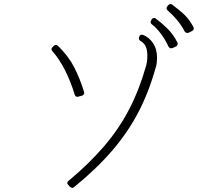

<svg xmlns="http://www.w3.org/2000/svg" viewBox="-20 -893 1040 950"><path d="M907 -730Q911 -730 913 -731L931 -740Q937 -744 938 -748Q940 -755 937 -759Q918 -795 894.5 -818Q871 -841 832 -870Q829 -873 824 -873Q818 -873 813 -868L808 -862Q804 -858 804 -852Q804 -847 809 -842Q865 -793 894 -737Q899 -730 907 -730ZM827 -654Q828 -654 830 -654.5Q832 -655 833 -655L851 -663Q856 -665 858 -671Q861 -676 858 -682Q838 -723 807 -753Q776 -783 751 -801Q748 -804 743 -804Q742 -804 741.5 -804Q741 -804 740 -804Q734 -802 731 -798L728 -792Q721 -781 731 -773Q754 -756 776.5 -725.5Q799 -695 814 -662Q819 -654 827 -654ZM337 37Q342 37 345 34Q456 -56 534 -146.5Q612 -237 664 -336.5Q716 -436 749 -554Q754 -568 755.5 -581.5Q757 -595 757 -608Q757 -651 736 -681Q719 -707 689 -720Q687 -721 683 -721Q682 -721 680 -721Q678 -721 677 -721Q672 -719 669 -712L668 -707Q665 -697 674 -691Q694 -680 702 -661Q710 -642 709 -609Q709 -590 703 -568Q670 -451 620 -354Q570 -257 496 -170.5Q422 -84 319 2Q314 5 313 11Q312 17 317 21L326 31Q330 35 335 36Q336 36 336 36Q336 36 337 36ZM364 -414Q367 -414 368 -415L387 -420Q391 -421 395 -427Q398 -431 396 -438Q376 -503 348 -558.5Q320 -614 267 -666Q262 -671 257 -671Q253 -671 247 -667L240 -660Q230 -651 239 -640Q306 -565 350 -424Q353 -414 364 -414Z"/></svg>

Font: Kokoro
Style: Regular
Weight: 400
Version: Version 1.00